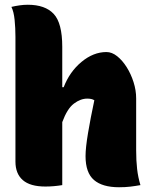

<svg xmlns="http://www.w3.org/2000/svg" viewBox="-20 -779 640 808"><path d="M171 6Q107 6 76 -21Q45 -48 45 -99V-624Q45 -661 41.5 -695.5Q38 -730 28 -750Q45 -754 62.5 -756.5Q80 -759 97 -759Q170 -759 206 -720.5Q242 -682 242 -582V-412H248Q273 -477 323 -518.5Q373 -560 428 -560Q451 -560 473 -542.5Q495 -525 513 -496.5Q531 -468 542 -433.5Q553 -399 553 -365V-146Q553 -103 557 -68Q561 -33 571 0Q549 4 528 6.5Q507 9 481 9Q411 9 375.5 -21.5Q340 -52 340 -122Q340 -157 350.5 -219.5Q361 -282 377 -357Q367 -364 347 -364Q319 -364 291 -343Q263 -322 242 -265V0Q206 6 171 6Z"/></svg>

Font: Recursive Sn Csl St Blk
Style: Regular
Weight: 900
Version: Version 1.079;hotconv 1.0.112;makeotfexe 2.5.65598; ttfautoh